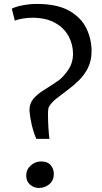

<svg xmlns="http://www.w3.org/2000/svg" viewBox="-20 -922 507 952"><path d="M160 -233.5Q145 -269 136.5 -307Q128 -345 126 -374.5Q126 -409.5 145.8 -432.5Q165.5 -455.5 198.2 -475.8Q231 -496 269 -522Q293.5 -539.5 317.8 -574.8Q342 -610 342 -655.5Q342 -701.5 320.2 -742.2Q298.5 -783 253.5 -808.5Q208.5 -834 139.5 -834Q117 -834 92.5 -830Q68 -826 53.5 -819.5L38.5 -879Q55 -888 90 -895.2Q125 -902.5 162.5 -902.5Q263 -902.5 322.5 -869Q382 -835.5 408 -782Q434 -728.5 434 -668.5Q434 -621 416.2 -585.5Q398.5 -550 370.8 -523Q343 -496 313 -474Q283 -452 257.8 -431.8Q232.5 -411.5 221 -389Q217.5 -375.5 218 -356.5Q218 -293 225 -233.5ZM172.5 10Q148 10 129 -6.5Q110 -23 110 -51Q110 -81.5 132.5 -101.5Q155 -121.5 183.5 -121.5Q216 -121.5 231.5 -102.8Q247 -84 247 -60Q247 -28 225 -9Q203 10 172.5 10Z"/></svg>

Font: Merriweather Text
Style: Regular
Weight: 400
Designer: Eben Sorkin
Foundry: Eben Sorkin
Version: Version 2.100; ttfautohint (v1.7.19-72a1) -l 8 -r 50 -G 200 